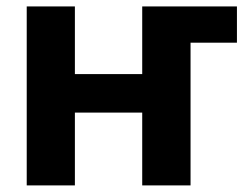

<svg xmlns="http://www.w3.org/2000/svg" viewBox="-20 -562 749 582"><path d="M505.4 -432.6V-542.5H698.2V-432.6ZM451.7 -337.4V-220.7H166.5V-337.4ZM207 -542.5V0H61V-542.5ZM557.6 -542.5V0H411.1V-542.5Z"/></svg>

Font: Inter 16pt
Style: Bold
Weight: 700
Version: Version 4.001;git-66647c0bb